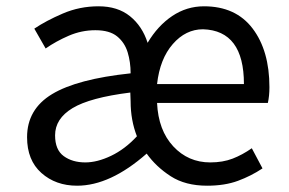

<svg xmlns="http://www.w3.org/2000/svg" viewBox="-20 -577 917 610"><path d="M225 13Q157 13 111.5 -27.5Q66 -68 66 -141Q66 -230 145.5 -278Q225 -326 395 -344Q395 -380 385.5 -411Q376 -442 352 -461.5Q328 -481 283 -481Q239 -481 198.5 -463.5Q158 -446 125 -423L89 -486Q126 -511 179.5 -534Q233 -557 293 -557Q354 -557 393 -525.5Q432 -494 449 -441Q481 -495 527 -526Q573 -557 628 -557Q729 -557 782.5 -486.5Q836 -416 836 -300Q836 -272 831 -250H479Q483 -163 530.5 -112Q578 -61 648 -61Q688 -61 719 -73Q750 -85 780 -106L814 -42Q778 -18 736 -2.5Q694 13 638 13Q569 13 522.5 -17Q476 -47 446 -89Q330 13 225 13ZM251 -61Q289 -61 333 -82Q377 -103 415 -144Q395 -195 395 -255L394 -283Q266 -267 210.5 -233.5Q155 -200 155 -147Q155 -101 182.5 -81Q210 -61 251 -61ZM479 -310H755Q755 -480 625 -484Q570 -484 529 -437Q488 -390 479 -310Z"/></svg>

Font: Gothic Nguyen
Style: Regular
Weight: 400
Designer: MORI Takayuki
Version: Version 1.220;July 21, 2023;FontCreator 14.0.0.2814 64-bit